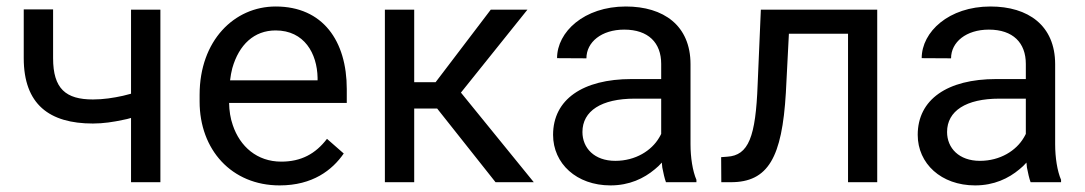

<svg xmlns="http://www.w3.org/2000/svg" viewBox="-20 -558 3324 588"><path d="M471.2 -528.3H381.3V-271C373 -268.6 364.7 -266.6 356.4 -264.6C327.6 -258.3 297.4 -253.4 264.6 -253.4C181.6 -253.4 142.6 -286.1 142.6 -379.9V-529.3H52.7V-379.9C52.7 -238.3 131.3 -179.7 264.6 -179.7C296.4 -179.7 328.1 -184.6 356.9 -190.9C365.2 -192.4 373.5 -194.3 381.3 -196.8V0H471.2Z M836.4 9.8C937.5 9.8 997.6 -37.1 1032.7 -87.9L981.4 -132.8C946.3 -86.9 902.3 -63 841.3 -63C767.1 -63 714.8 -109.4 692.9 -174.8C685.5 -195.8 682.1 -218.8 681.6 -242.7H1042V-285.2C1042 -432.6 968.8 -538.1 824.2 -538.1C697.3 -538.1 591.3 -433.6 591.3 -267.6V-247.1C591.3 -99.6 689 9.8 836.4 9.8ZM691.4 -349.1C711.9 -421.4 758.3 -464.8 824.2 -464.8C912.1 -464.8 951.2 -394 952.6 -319.8V-312H684.6C686 -325.2 688.5 -337.4 691.4 -349.1Z M1248.5 -528.3H1158.7V0H1248.5V-225.6H1318.8L1497.6 0H1614.7L1391.6 -274.4L1595.2 -528.3H1482.9L1314 -306.2H1248.5Z M2008.3 -44.9C2011.7 -27.8 2015.1 -11.7 2019.5 0H2112.8V-7.3C2101.1 -34.2 2094.7 -75.7 2094.7 -116.2V-361.3C2094.7 -480 2012.2 -538.1 1896.5 -538.1C1769 -538.1 1686 -460.4 1686 -379.9L1775.9 -379.4C1775.9 -429.2 1822.3 -467.3 1891.6 -467.3C1965.8 -467.3 2004.9 -426.8 2004.9 -362.3V-315.9H1914.1C1764.6 -315.9 1673.8 -253.4 1673.8 -145C1673.8 -57.1 1745.6 9.8 1849.6 9.8C1907.7 9.8 1952.1 -11.7 1985.4 -39.6C1993.2 -45.9 2000.5 -52.7 2006.8 -60.1C2007.3 -55.2 2007.8 -50.3 2008.3 -44.9ZM1998.5 -136.2C1975.6 -97.2 1926.8 -65.4 1864.3 -65.4C1800.3 -65.4 1763.7 -104.5 1763.7 -153.8C1763.7 -218.3 1821.8 -255.9 1923.8 -255.9H2004.9V-147.9C2002.9 -144 2001 -140.1 1998.5 -136.2Z M2310.1 -528.3 2300.3 -299.8C2294.4 -138.7 2272.5 -82 2207 -78.1L2188.5 -76.7L2189 0H2218.3C2332.5 0 2375 -75.7 2386.7 -273.9L2396 -454.6H2577.1V0H2666.5V-528.3Z M3125 -44.9C3128.4 -27.8 3131.8 -11.7 3136.2 0H3229.5V-7.3C3217.8 -34.2 3211.4 -75.7 3211.4 -116.2V-361.3C3211.4 -480 3128.9 -538.1 3013.2 -538.1C2885.7 -538.1 2802.7 -460.4 2802.7 -379.9L2892.6 -379.4C2892.6 -429.2 2939 -467.3 3008.3 -467.3C3082.5 -467.3 3121.6 -426.8 3121.6 -362.3V-315.9H3030.8C2881.3 -315.9 2790.5 -253.4 2790.5 -145C2790.5 -57.1 2862.3 9.8 2966.3 9.8C3024.4 9.8 3068.8 -11.7 3102.1 -39.6C3109.9 -45.9 3117.2 -52.7 3123.5 -60.1C3124 -55.2 3124.5 -50.3 3125 -44.9ZM3115.2 -136.2C3092.3 -97.2 3043.5 -65.4 2981 -65.4C2917 -65.4 2880.4 -104.5 2880.4 -153.8C2880.4 -218.3 2938.5 -255.9 3040.5 -255.9H3121.6V-147.9C3119.6 -144 3117.7 -140.1 3115.2 -136.2Z"/></svg>

Font: Bert Sans
Style: Regular
Weight: 400
Designer: Christian Robertson (Google), Cristiano Sobral
Foundry: Google, Cristiano Sobral
Version: Version 3.101